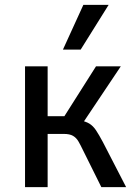

<svg xmlns="http://www.w3.org/2000/svg" viewBox="-20 -770 558 790"><path d="M83 0V-497H176V-292H245L375 -497H477L315 -255L304 -276Q332 -271 347.5 -261.5Q363 -252 375 -234Q387 -216 403 -186L499 0H397L321 -153Q311 -174 302.5 -188.5Q294 -203 280.5 -211Q267 -219 242 -219H176V0ZM239 -566 323 -750H427L312 -566Z"/></svg>

Font: Nunito Sans 7pt Condensed Medium
Style: Regular
Weight: 500
Width: 3
Designer: Vernon Adams
Foundry: Vernon Adams
Version: Version 3.101;gftools[0.9.27]